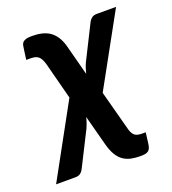

<svg xmlns="http://www.w3.org/2000/svg" viewBox="-183 -620 802 894"><g transform="rotate(-20 218.5 -173.0)"><path d="M185 -81Q181.5 -66.5 177 -53.8Q172.5 -41 168 -31L81 141.5Q76 151.5 66.8 158.5Q57.5 165.5 41.5 165.5H-54L142.5 -193L95 -375.5Q90.5 -390.5 85.5 -400.2Q80.5 -410 73.2 -416Q66 -422 56.2 -424.2Q46.5 -426.5 32 -426.5H13.5L20 -474Q21.5 -484 22.8 -492.8Q24 -501.5 29 -508Q34 -514.5 44.8 -518.2Q55.5 -522 76 -522Q102.5 -522 124.2 -517Q146 -512 163 -500.5Q180 -489 192.5 -470.2Q205 -451.5 213 -424L253.5 -270Q260.5 -299 270.5 -320.5L356 -491Q361 -501 370.5 -508.2Q380 -515.5 395.5 -515.5H491L295.5 -160.5L347 32.5Q352.5 56.5 363.8 68.5Q375 80.5 402 80.5H421L414.5 132Q413 146 409.5 154.8Q406 163.5 399.8 168.2Q393.5 173 383.8 174.8Q374 176.5 360 176.5Q336 176.5 315.2 172.2Q294.5 168 277.2 156.5Q260 145 247 124Q234 103 225 70Z"/></g></svg>

Font: Lato Heavy
Style: Italic
Weight: 800
Italic angle: -7°
Designer: Lukasz Dziedzic
Foundry: tyPoland Lukasz Dziedzic
Version: Version 2.007; 2014-02-27